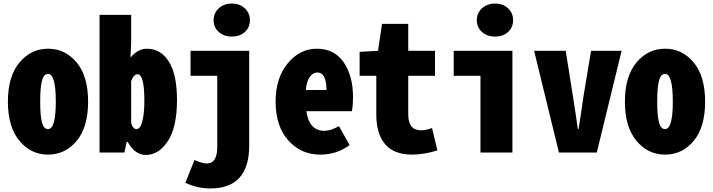

<svg xmlns="http://www.w3.org/2000/svg" viewBox="-20 -858 4011 1080"><path d="M250 11.7Q154.3 11.7 89.4 -65.9Q24.4 -143.6 24.4 -286.1Q24.4 -428.7 89.4 -506.3Q154.3 -584 250 -584Q346.7 -584 411.1 -506.8Q475.6 -429.7 475.6 -286.1Q475.6 -142.6 411.1 -65.4Q346.7 11.7 250 11.7ZM250 -131.8Q293.9 -131.8 293.9 -286.1Q293.9 -442.4 250 -442.4Q226.6 -442.4 216.3 -404.8Q206.1 -367.2 206.1 -286.1Q206.1 -205.1 216.3 -168.5Q226.6 -131.8 250 -131.8Z M799.8 13.7Q740.2 13.7 698.2 -59.6H692.4L679.7 0H540V-774.4H717.8V-620.1L713.9 -534.2Q755.9 -584 805.7 -584Q884.8 -584 930.2 -510.7Q975.6 -437.5 975.6 -295.9Q975.6 -142.6 924.3 -64.5Q873 13.7 799.8 13.7ZM748 -131.8Q758.8 -131.8 768.1 -144.5Q777.3 -157.2 784.7 -195.3Q792 -233.4 792 -292Q792 -440.4 753.9 -440.4Q732.4 -440.4 717.8 -402.3V-166Q727.5 -131.8 748 -131.8Z M1163.1 202.1Q1088.9 202.1 1022.5 169.9L1074.2 42Q1117.2 61.5 1143.6 61.5Q1202.1 61.5 1202.1 -32.2V-431.6H1051.8V-572.3H1381.8V-40Q1381.8 202.1 1163.1 202.1ZM1357.4 -678.2Q1329.1 -652.3 1284.2 -652.3Q1239.3 -652.3 1210.4 -678.2Q1181.6 -704.1 1181.6 -744.1Q1181.6 -784.2 1210.4 -811Q1239.3 -837.9 1284.2 -837.9Q1329.1 -837.9 1357.4 -811Q1385.7 -784.2 1385.7 -744.1Q1385.7 -704.1 1357.4 -678.2Z M1781.2 11.7Q1672.9 11.7 1601.6 -68.4Q1530.3 -148.4 1530.3 -286.1Q1530.3 -419.9 1598.6 -502Q1667 -584 1761.7 -584Q1860.4 -584 1913.1 -507.8Q1965.8 -431.6 1965.8 -309.6Q1965.8 -273.4 1960 -232.4H1703.1Q1719.7 -122.1 1804.7 -122.1Q1839.8 -122.1 1886.7 -148.4L1946.3 -42Q1875 11.7 1781.2 11.7ZM1700.2 -351.6H1816.4Q1816.4 -450.2 1764.6 -450.2Q1740.2 -450.2 1722.2 -424.8Q1704.1 -399.4 1700.2 -351.6Z M2298.8 11.7Q2195.3 11.7 2146 -47.4Q2096.7 -106.4 2096.7 -211.9V-431.6H2002.9V-566.4L2106.4 -572.3L2128.9 -723.6H2276.4V-572.3H2426.8V-431.6H2276.4V-213.9Q2276.4 -125 2348.6 -125Q2376 -125 2410.2 -137.7L2440.4 -11.7Q2363.3 11.7 2298.8 11.7Z M2682.6 0V-431.6H2532.2V-572.3H2862.3V0ZM2837.9 -678.2Q2809.6 -652.3 2764.6 -652.3Q2719.7 -652.3 2690.9 -678.2Q2662.1 -704.1 2662.1 -744.1Q2662.1 -784.2 2690.9 -811Q2719.7 -837.9 2764.6 -837.9Q2809.6 -837.9 2837.9 -811Q2866.2 -784.2 2866.2 -744.1Q2866.2 -704.1 2837.9 -678.2Z M3124 0 2984.4 -572.3H3162.1L3204.1 -307.6Q3208 -280.3 3217.3 -221.7Q3226.6 -163.1 3230.5 -131.8H3234.4Q3249 -220.7 3260.7 -307.6L3304.7 -572.3H3476.6L3336.9 0Z M3720.7 11.7Q3625 11.7 3560.1 -65.9Q3495.1 -143.6 3495.1 -286.1Q3495.1 -428.7 3560.1 -506.3Q3625 -584 3720.7 -584Q3817.4 -584 3881.8 -506.8Q3946.3 -429.7 3946.3 -286.1Q3946.3 -142.6 3881.8 -65.4Q3817.4 11.7 3720.7 11.7ZM3720.7 -131.8Q3764.6 -131.8 3764.6 -286.1Q3764.6 -442.4 3720.7 -442.4Q3697.3 -442.4 3687 -404.8Q3676.8 -367.2 3676.8 -286.1Q3676.8 -205.1 3687 -168.5Q3697.3 -131.8 3720.7 -131.8Z"/></svg>

Font: GenEi Gothic M Heavy
Style: Regular
Weight: 800
Designer: o_tamon (Modified); [Source Han Sans]
Ryoko NISHIZUKA  (kana & ideographs); Paul D. Hunt (Latin, Greek & Cyrillic); Wenl
Version: Version 1.1a;Original Version 1.004